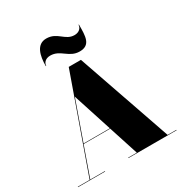

<svg xmlns="http://www.w3.org/2000/svg" viewBox="-226 -1184 1282 1350"><g transform="rotate(-30 415.0 -508.5)"><path d="M307.5 -899C390 -899 416 -820 503 -820C592 -820 592 -892 592 -987H588.5C588.5 -965 570.5 -938 528.5 -938C453 -938 433 -1017 343 -1017C264 -1017 244 -935 244 -850H247.5C247.5 -872 265.5 -899 307.5 -899ZM15 -3.5V0H235V-3.5H116L200.5 -243H416.5L494 -3.5H424V0H815V-3.5H744L480 -765H381L111 -3.5ZM313.5 -562 415.5 -246.5H202Z"/></g></svg>

Font: Bodoni* 48pt Fatface
Style: Regular
Weight: 900
Version: Version 2.3